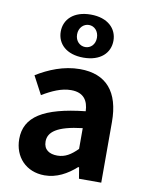

<svg xmlns="http://www.w3.org/2000/svg" viewBox="-95 -937 782 1019"><g transform="rotate(10 295.5 -427.5)"><path d="M216 14C281 14 337 -17 385 -60H390L400 0H520V-327C520 -489 447 -574 305 -574C217 -574 137 -540 72 -500L124 -402C176 -433 226 -456 278 -456C347 -456 371 -414 373 -359C148 -335 51 -272 51 -153C51 -57 116 14 216 14ZM265 -101C222 -101 191 -120 191 -164C191 -215 236 -252 373 -268V-156C338 -121 307 -101 265 -101ZM311 -637C403 -637 453 -687 453 -753C453 -818 403 -869 311 -869C219 -869 169 -818 169 -753C169 -687 219 -637 311 -637ZM311 -694C282 -694 257 -717 257 -753C257 -789 282 -813 311 -813C340 -813 364 -789 364 -753C364 -717 340 -694 311 -694Z"/></g></svg>

Font: Source Han Sans KR
Style: Bold
Weight: 700
Designer: Ryoko NISHIZUKA 西塚涼子 (kana, bopomofo & ideographs); Paul D. Hunt (Latin, Greek & Cyrillic); Sandoll Communications 산돌커뮤니
Foundry: Adobe
Version: Version 2.004;hotconv 1.0.118;makeotfexe 2.5.65603